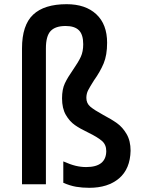

<svg xmlns="http://www.w3.org/2000/svg" viewBox="-20 -879 677 916"><path d="M282 -7V-109Q316 -94 341 -88Q366 -82 391 -82Q486 -82 487 -158Q487 -189 466 -207Q445 -225 402 -246Q362 -265 337 -282.5Q312 -300 294 -331Q276 -362 276 -410Q276 -453 289.5 -481.5Q303 -510 329 -547Q354 -583 365.5 -608Q377 -633 377 -668Q377 -714 356.5 -734.5Q336 -755 293 -755Q244 -755 221.5 -731Q199 -707 199 -648V0H85V-648Q85 -759 138 -809Q191 -859 298 -859Q388 -859 439.5 -811Q491 -763 491 -675Q491 -616 474.5 -576.5Q458 -537 428 -495Q409 -465 400.5 -448.5Q392 -432 392 -412Q392 -386 411 -370Q430 -354 472 -331Q512 -310 538.5 -291Q565 -272 584 -239.5Q603 -207 603 -160Q601 -73 548 -28Q495 17 406 17Q372 17 343 12Q314 7 282 -7Z"/></svg>

Font: Biryani SemiBold
Style: Regular
Weight: 600
Designer: Dan Reynolds and Mathieu Réguer
Foundry: Dan Reynolds and Mathieu Réguer
Version: Version 1.004; ttfautohint (v1.1) -l 5 -r 5 -G 72 -x 0 -D la